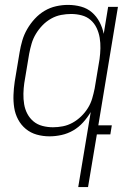

<svg xmlns="http://www.w3.org/2000/svg" viewBox="-20 -548 540 783"><path d="M196 -29Q216 -29 236.5 -33Q257 -37 276 -47.5Q295 -58 311 -73.5Q327 -89 338.5 -107.5Q350 -126 356 -146.5Q362 -167 366 -187L386 -307Q389 -329 389.5 -351Q390 -373 386.5 -394Q383 -415 374 -434Q365 -453 349.5 -466.5Q334 -480 313 -485.5Q292 -491 270 -491Q250 -491 229 -487Q208 -483 188.5 -472Q169 -461 153.5 -445Q138 -429 126.5 -410Q115 -391 109 -370.5Q103 -350 99 -329L79 -209Q76 -188 75.5 -166Q75 -144 78.5 -123Q82 -102 91.5 -84Q101 -66 116.5 -53Q132 -40 153 -34.5Q174 -29 196 -29ZM299 215 350 -91Q337 -69 319 -49Q301 -29 278.5 -16Q256 -3 231 2.5Q206 8 182 8Q155 8 130 1Q105 -6 85.5 -22Q66 -38 54 -60.5Q42 -83 38 -108.5Q34 -134 35 -161Q36 -188 40 -215L60 -335Q64 -359 71 -383Q78 -407 91 -429.5Q104 -452 122 -471.5Q140 -491 162 -504Q184 -517 208.5 -522.5Q233 -528 257 -528Q285 -528 310.5 -521Q336 -514 355 -497.5Q374 -481 386 -458Q398 -435 403 -410L421 -520H461L381 -37H436L430 0H375L339 215Z"/></svg>

Font: Iosevka Term Curly Extralight
Style: Italic
Weight: 200
Italic angle: -9°
Designer: Belleve Invis
Foundry: Belleve Invis
Version: Version 32.3.0